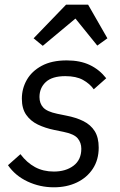

<svg xmlns="http://www.w3.org/2000/svg" viewBox="-20 -785 511 817"><path d="M209 12Q150 12 97.5 -12.5Q45 -37 14 -82L67 -129Q94 -93 129 -74Q164 -55 209 -55Q260 -55 293 -80Q326 -105 326 -152Q326 -178 310.5 -196.5Q295 -215 250 -224L211 -232Q172 -240 141 -255Q110 -270 91.5 -296.5Q73 -323 73 -365Q73 -408 94 -445Q115 -482 157.5 -505Q200 -528 264 -528Q321 -528 362 -508.5Q403 -489 432 -452L379 -405Q362 -429 333 -445Q304 -461 258 -461Q202 -461 175 -436Q148 -411 148 -372Q148 -345 164 -327.5Q180 -310 223 -301L262 -293Q304 -285 335 -269.5Q366 -254 383 -227Q400 -200 400 -157Q400 -105 375 -67Q350 -29 307 -8.5Q264 12 209 12ZM261 -765H355L437 -622L394 -591L301 -706L162 -590L123 -622Z"/></svg>

Font: IBM Plex Sans
Style: Italic
Weight: 400
Italic angle: -11.31°
Designer: Mike Abbink, Paul van der Laan, Pieter van Rosmalen
Foundry: Bold Monday
Version: Version 3.201